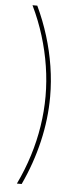

<svg xmlns="http://www.w3.org/2000/svg" viewBox="-61 -804 426 975"><g transform="rotate(5 152.5 -316.5)"><path d="M64 137.7Q99.1 64.5 122.8 -11Q146.5 -86.4 158.4 -163.1Q170.4 -239.7 170.4 -316.4Q170.4 -392.6 158.4 -469.2Q146.5 -545.9 123 -621.8Q99.6 -697.8 64 -771.5H88.4Q122.6 -699.2 146 -623.5Q169.4 -547.9 181.6 -470.7Q193.8 -393.6 193.8 -316.4Q193.8 -202.6 166.7 -87.2Q139.6 28.3 88.4 137.7Z"/></g></svg>

Font: Inter 17pt Thin
Style: Regular
Weight: 250
Version: Version 4.001;git-66647c0bb